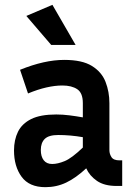

<svg xmlns="http://www.w3.org/2000/svg" viewBox="-20 -765 547 795"><path d="M463 5Q412 5 381.5 -16Q351 -37 337 -68Q294 -28 254 -9Q214 10 168 10Q101 10 69.5 -33Q38 -76 38 -142Q38 -186 54.5 -219.5Q71 -253 109 -272Q147 -291 213 -291Q239 -291 267 -287.5Q295 -284 323 -279V-338Q323 -380 300 -395.5Q277 -411 238 -411Q208 -411 172.5 -403Q137 -395 96 -378L63 -476Q164 -517 246 -517Q320 -517 360.5 -492Q401 -467 417 -426Q433 -385 433 -338V-143Q433 -128 441.5 -114.5Q450 -101 475 -101H486V5ZM149 -144Q149 -117 161 -101.5Q173 -86 196 -86Q219 -86 248 -98Q277 -110 323 -154V-197Q271 -206 221 -206Q182 -206 165.5 -190Q149 -174 149 -144ZM192 -579 89 -699 197 -745 293 -579Z"/></svg>

Font: Inria Sans
Style: Bold
Weight: 700
Designer: Black Foundry Team
Foundry: Black Foundry
Version: Version 1.2; ttfautohint (v1.8.3)